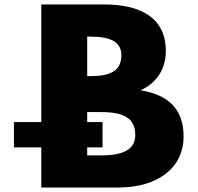

<svg xmlns="http://www.w3.org/2000/svg" viewBox="-20 -845 890 865"><path d="M372.8 -145V-181H442V-295H372.8V-340H437.7C535.5 -340 589.5 -313 589.5 -237C589.5 -172 535.5 -145 437.7 -145ZM372.8 -502V-680H389.2C479.5 -680 526.8 -655 526.8 -596C526.8 -527 478.3 -502 389.2 -502ZM166 -825V-295H42.8V-181H166V0H510.2C698.3 0 807.2 -94 807.2 -230C807.2 -363 727 -420 613.7 -438C690.7 -474 727 -539 727 -615C727 -772 603.8 -825 447.5 -825Z"/></svg>

Font: Hussar
Style: BdWide
Weight: 700
Foundry: Cannot Into Space Fonts
Version: Version 2.00